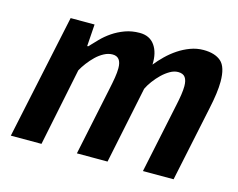

<svg xmlns="http://www.w3.org/2000/svg" viewBox="-78 -629 923 744"><g transform="rotate(15 383.5 -257.0)"><path d="M283 0 340 -272Q346 -300 349.5 -321.5Q353 -343 353 -360Q353 -406 318 -406Q301 -406 284 -397Q267 -388 252.5 -374Q238 -360 225.5 -343.5Q213 -327 205 -312L141 0H18L124 -500H220L214 -412H218Q233 -428 250.5 -446Q268 -464 290 -479Q312 -494 339 -504Q366 -514 398 -514Q438 -514 458.5 -485Q479 -456 477 -408Q492 -427 511.5 -446Q531 -465 553.5 -480Q576 -495 601.5 -504.5Q627 -514 654 -514Q700 -514 724.5 -492.5Q749 -471 749 -412Q749 -369 734 -300L671 0H548L607 -281Q612 -304 615 -324Q618 -344 618 -359Q618 -382 609.5 -394Q601 -406 581 -406Q565 -406 548.5 -396.5Q532 -387 517 -372.5Q502 -358 489.5 -341Q477 -324 470 -309L406 0Z"/></g></svg>

Font: PT Sans
Style: Bold Italic
Weight: 700
Italic angle: -12°
Designer: A.Korolkova, O.Umpeleva, V.Yefimov
Foundry: ParaType Ltd
Version: Version 2.003W OFL